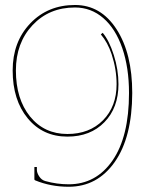

<svg xmlns="http://www.w3.org/2000/svg" viewBox="-20 -732 570 755"><path d="M274.9 -712.4Q376.5 -712.4 438.2 -617.2Q500 -522 500 -366.2Q499.5 -192.4 431.2 -95Q362.8 2.4 250 2.4Q179.2 2.4 118.2 -22.9Q115.2 -23.9 115.2 -27.3V-75.2H125V-64Q125 -52.2 134.3 -38.1Q143.6 -23.9 158.2 -20Q203.6 -7.3 250 -7.3Q357.9 -7.3 422.6 -101.1Q487.3 -194.8 487.3 -366.2Q487.3 -465.8 460.9 -542.5Q434.6 -619.1 386.2 -660.9Q337.9 -702.6 274.9 -702.6Q172.9 -702.6 107.7 -632.8Q42.5 -563 42.5 -455.1Q42.5 -342.8 98.1 -273.9Q153.8 -205.1 245.1 -205.1Q331.5 -205.1 385 -259Q438.5 -313 438.5 -400.9Q438.5 -459 418.9 -519Q403.3 -565.4 376.5 -596.7L383.8 -603Q409.2 -573.2 427.5 -515.6Q445.8 -458 445.8 -400.9Q445.8 -308.1 390.6 -251.5Q335.4 -194.8 245.1 -194.8Q148.4 -194.8 89.1 -266.6Q29.8 -338.4 29.8 -455.1Q29.8 -567.4 98.9 -639.9Q168 -712.4 274.9 -712.4Z"/></svg>

Font: ZnikomitNo25
Style: Regular
Weight: 100
Designer: gluk
Foundry: gluk
Version: Version 0.56